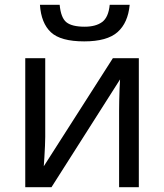

<svg xmlns="http://www.w3.org/2000/svg" viewBox="-20 -778 683 798"><path d="M168 -536V-209Q168 -196 167 -172.5Q166 -149 164.5 -124.5Q163 -100 162 -87L449 -536H557V0H475V-316Q475 -332 475.5 -358Q476 -384 477 -409.5Q478 -435 479 -448L194 0H85V-536ZM519 -758Q512 -683 468.5 -644.5Q425 -606 330 -606Q232 -606 191.5 -644Q151 -682 146 -758H228Q233 -704 256 -685.5Q279 -667 332 -667Q378 -667 404.5 -686.5Q431 -706 436 -758Z"/></svg>

Font: Noto Sans
Style: Regular
Weight: 400
Designer: Monotype Design Team
Foundry: Monotype Imaging Inc.
Version: Version 1.902